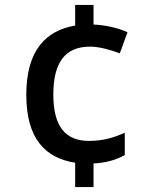

<svg xmlns="http://www.w3.org/2000/svg" viewBox="-20 -744 615 774"><path d="M357 -645V-724H283V-641C165 -621 86 -541 86 -362C86 -184 163 -107 283 -88V10H357V-85C409 -88 447 -99 483 -119V-209C441 -190 397 -176 339 -176C245 -176 195 -232 195 -363C195 -493 243 -556 343 -556C380 -556 426 -543 463 -529L494 -614C459 -630 409 -643 357 -645Z"/></svg>

Font: Noto Sans Cherokee Medium
Style: Regular
Weight: 500
Designer: Monotype Design Team
Foundry: Monotype Imaging Inc.
Version: Version 2.001